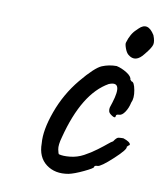

<svg xmlns="http://www.w3.org/2000/svg" viewBox="-66 -596 546 642"><g transform="rotate(10 207.0 -275.0)"><path d="M355 -530Q383 -558 408 -517Q416 -497 413 -485.5Q410 -474 391 -451Q364 -415 337 -438Q330 -444 325 -458Q320 -472 322 -477Q331 -508 349 -524Q349 -524 355 -530ZM331 -229Q331 -220 319.5 -227Q308 -234 306.5 -241Q305 -248 306.5 -254Q308 -260 312 -271Q337 -350 289 -330Q206 -283 166 -128Q158 -100 161 -85.5Q164 -71 166 -70Q180 -66 204 -68.5Q228 -71 249.5 -82.5Q271 -94 291 -109Q311 -124 321 -132.5Q331 -141 337 -144Q346 -158 352.5 -159Q359 -160 369 -160Q393 -152 394 -143Q394 -141 390 -139L385 -134Q389 -126 350 -90Q311 -54 300 -54Q289 -54 289 -48Q289 -44 258.5 -29.5Q228 -15 209 -11Q164 -3 133.5 -26Q103 -49 103 -96Q99 -140 122.5 -205Q146 -270 189.5 -322.5Q233 -375 256 -384.5Q279 -394 305 -394Q323 -390 340.5 -379Q358 -368 358 -357L363 -352Q372 -352 377 -325Q382 -298 374 -282Q370 -263 360.5 -249Q351 -235 341 -235Q331 -235 331 -229Z"/></g></svg>

Font: Caveat
Style: Regular
Weight: 400
Designer: Pablo Impallari
Foundry: Creative Lab NY
Version: Version 1.096; ttfautohint (v1.3)